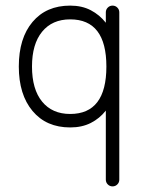

<svg xmlns="http://www.w3.org/2000/svg" viewBox="-20 -441 501 684"><path d="M381 223Q371 223 364 216Q357 209 357 199V-47Q335 -19 303.5 -3Q272 13 230 13Q145 13 96 -45.5Q47 -104 47 -204Q47 -305 96 -363Q145 -421 230 -421Q272 -421 303.5 -404.5Q335 -388 357 -360V-397Q357 -407 364 -414Q371 -421 381 -421Q391 -421 398 -414Q405 -407 405 -397V199Q405 209 398 216Q391 223 381 223ZM230 -35Q359 -35 359 -204Q359 -372 230 -372Q166 -372 130 -328Q94 -284 94 -204Q94 -123 130 -79Q166 -35 230 -35Z"/></svg>

Font: Zen Kurenaido
Style: ARC
Weight: 400
Designer: Yoshimichi Ohira
Foundry: Positype
Version: Version 1.001